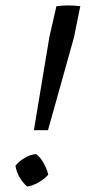

<svg xmlns="http://www.w3.org/2000/svg" viewBox="-20 -686 326 708"><path d="M276 -663 253 -549 157 -206H105L162 -549L188 -663Q232 -669 276 -663ZM113 -118Q129 -106 140.5 -85.5Q152 -65 158 -42Q143 -25 121.5 -13Q100 -1 80 2Q44 -31 37 -75Q51 -92 71.5 -104Q92 -116 113 -118Z"/></svg>

Font: Piazzolla Thin Medium
Style: Italic
Weight: 500
Italic angle: -11.3°
Version: Version 2.005